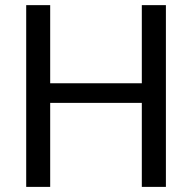

<svg xmlns="http://www.w3.org/2000/svg" viewBox="-20 -731 753 751"><path d="M628.9 0H534.7V-328.6H176.3V0H82.5V-710.9H176.3V-405.3H534.7V-710.9H628.9Z"/></svg>

Font: SteelSelectRoboto
Style: Roboto-Regular
Weight: 400
Designer: Google
Version: Version 2.137; 2017